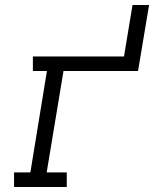

<svg xmlns="http://www.w3.org/2000/svg" viewBox="-20 -745 640 765"><path d="M36 0V-58H101L167 -462H111V-520H474L508 -725H574L530 -462H233L166 -58H246V0Z"/></svg>

Font: Iosevka Etoile Light Oblique
Style: Regular
Weight: 300
Italic angle: -9°
Designer: Belleve Invis
Foundry: Belleve Invis
Version: Version 15.5.2; ttfautohint (v1.8.4)